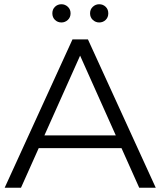

<svg xmlns="http://www.w3.org/2000/svg" viewBox="-20 -886 757 906"><path d="M2 0 322 -700H395L715 0H637L343 -657H373L79 0ZM128 -187 150 -247H557L579 -187ZM448 -780Q431 -780 418 -792Q405 -804 405 -823Q405 -842 418 -854Q431 -866 448 -866Q466 -866 478.5 -854Q491 -842 491 -823Q491 -804 478.5 -792Q466 -780 448 -780ZM270 -780Q252 -780 239.5 -792Q227 -804 227 -823Q227 -842 239.5 -854Q252 -866 270 -866Q287 -866 300 -854Q313 -842 313 -823Q313 -804 300 -792Q287 -780 270 -780Z"/></svg>

Font: MOST Montserrat
Style: Regular
Weight: 400
Designer: Julieta Ulanovsky
Foundry: Julieta Ulanovsky
Version: Version 8.000;March 11, 2024;FontCreator 15.0.0.2926 64-bit